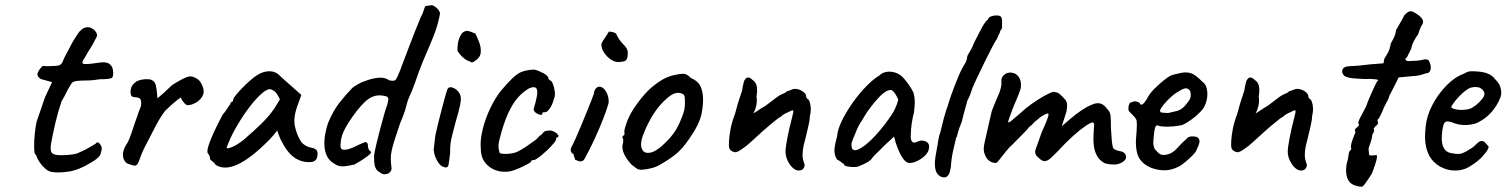

<svg xmlns="http://www.w3.org/2000/svg" viewBox="-20 -661 5759 734"><path d="M176 -4Q165 -6 153 -16.5Q141 -27 132 -40Q123 -53 120 -63Q120 -65 117.5 -68Q115 -71 115 -71Q111 -74 110.5 -97.5Q110 -121 113 -150Q116 -179 120 -196Q125 -212 135 -239.5Q145 -267 152 -289L179 -347L139 -358Q132 -360 127.5 -366Q123 -372 123 -376Q123 -384 132 -396.5Q141 -409 145 -409Q150 -408 163.5 -408Q177 -408 190 -409Q203 -410 206 -411Q210 -413 214 -416.5Q218 -420 220 -427Q225 -438 229 -446.5Q233 -455 240 -467Q247 -480 251.5 -489Q256 -498 266 -514Q271 -521 277 -531Q283 -541 292 -548Q301 -556 314 -557Q327 -558 342 -545Q350 -535 351 -528.5Q352 -522 343 -508Q335 -491 324.5 -475Q314 -459 305 -442Q289 -420 299 -417Q309 -414 355 -421Q384 -426 397 -417.5Q410 -409 412 -392Q415 -368 407 -363Q399 -358 361 -358Q337 -354 320 -353.5Q303 -353 295 -353Q282 -352 278 -352Q274 -352 266 -350Q258 -348 254.5 -343.5Q251 -339 247 -331Q243 -327 235 -310Q227 -293 215 -273Q201 -231 191.5 -190.5Q182 -150 175 -111Q172 -88 176.5 -79Q181 -70 202 -68Q213 -67 236.5 -68.5Q260 -70 274 -74Q285 -79 297 -84.5Q309 -90 319 -96Q328 -101 337 -106.5Q346 -112 346 -112Q351 -120 358 -114.5Q365 -109 369 -97Q369 -85 364 -71Q359 -57 327 -39Q282 -11 242 -5Q202 1 176 -4Z M498 -28Q495 -27 487.5 -29Q480 -31 472 -34Q464 -37 462 -39Q458 -43 453.5 -51.5Q449 -60 450.5 -76.5Q452 -93 469 -118Q474 -128 481 -148Q488 -168 495.5 -190.5Q503 -213 509.5 -231Q516 -249 519 -256Q521 -273 517.5 -280.5Q514 -288 500 -289Q490 -289 484.5 -292.5Q479 -296 479 -314Q481 -328 486.5 -335.5Q492 -343 502 -350Q512 -355 524.5 -357Q537 -359 548.5 -358Q560 -357 566 -351Q573 -347 576 -333.5Q579 -320 580 -306Q581 -292 582 -285Q592 -293 608 -307.5Q624 -322 637 -335Q653 -346 675 -357.5Q697 -369 707 -369Q718 -369 730.5 -361.5Q743 -354 747 -346Q757 -329 758.5 -314.5Q760 -300 749 -286Q739 -273 723 -265.5Q707 -258 696 -259Q690 -260 681.5 -270.5Q673 -281 672 -287Q672 -290 661 -281.5Q650 -273 636 -260.5Q622 -248 612 -238Q595 -217 576 -181Q557 -145 531 -94Q519 -69 513 -50Q507 -31 498 -28Z M804 -31Q800 -39 791.5 -44.5Q783 -50 783 -54Q783 -58 781 -64Q779 -70 775 -74Q770 -80 776.5 -102Q783 -124 798 -156.5Q813 -189 832 -224Q840 -232 848 -245Q856 -258 860 -262Q860 -266 863 -269.5Q866 -273 870 -273L872 -282Q873 -287 883 -299Q893 -311 907 -325.5Q921 -340 936.5 -353.5Q952 -367 962 -373Q983 -387 1005.5 -388.5Q1028 -390 1044 -377Q1047 -374 1055 -366.5Q1063 -359 1074 -349.5Q1085 -340 1095 -331L1132 -298L1114 -248Q1101 -208 1107.5 -178Q1114 -148 1127 -126Q1132 -115 1145 -106.5Q1158 -98 1172 -96Q1180 -95 1187 -90Q1194 -85 1194 -74Q1194 -59 1188.5 -51.5Q1183 -44 1173 -42Q1140 -38 1111 -55Q1082 -72 1058 -118Q1054 -124 1047.5 -140.5Q1041 -157 1040 -162Q1036 -157 1026.5 -145.5Q1017 -134 1011 -128Q940 -56 889 -32.5Q838 -9 804 -31ZM846 -96Q848 -91 867.5 -99Q887 -107 912 -127Q946 -156 976.5 -185.5Q1007 -215 1028 -245L1050 -281Q1040 -304 1029.5 -312Q1019 -320 1011 -320Q998 -320 975 -298.5Q952 -277 925 -240Q898 -203 872 -155Q861 -134 853.5 -115Q846 -96 846 -96Z M1465 2Q1454 6 1446.5 5Q1439 4 1422 -9Q1414 -20 1412 -30.5Q1410 -41 1410 -66Q1412 -81 1418.5 -109Q1425 -137 1433.5 -168.5Q1442 -200 1449 -225Q1456 -250 1460 -259Q1467 -283 1463 -288.5Q1459 -294 1439 -296Q1405 -300 1375 -271.5Q1345 -243 1313 -193Q1289 -156 1284.5 -130.5Q1280 -105 1283 -95Q1286 -89 1295 -88.5Q1304 -88 1316 -92Q1328 -96 1338 -101Q1345 -105 1355.5 -109.5Q1366 -114 1376 -118Q1382 -118 1384.5 -113.5Q1387 -109 1387 -99Q1387 -95 1390 -89.5Q1393 -84 1398 -81Q1402 -77 1384.5 -63.5Q1367 -50 1335 -32Q1305 -25 1288 -25Q1271 -25 1254 -38Q1226 -55 1221 -96Q1216 -137 1235 -193Q1254 -238 1277.5 -268Q1301 -298 1327 -325Q1331 -329 1347.5 -338.5Q1364 -348 1386 -355Q1411 -363 1431.5 -364Q1452 -365 1468 -354Q1486 -350 1491.5 -355Q1497 -360 1508 -388Q1527 -438 1546.5 -489.5Q1566 -541 1588 -594Q1598 -613 1600.5 -623.5Q1603 -634 1607 -638L1629 -641Q1635 -642 1646.5 -633Q1658 -624 1662 -612Q1662 -603 1654 -572.5Q1646 -542 1628 -500Q1612 -463 1596.5 -425.5Q1581 -388 1567 -346Q1556 -315 1547 -296Q1538 -277 1535 -263Q1529 -237 1520.5 -216.5Q1512 -196 1509 -188Q1496 -150 1488.5 -126Q1481 -102 1477.5 -86Q1474 -70 1474 -54Q1474 -38 1477 -17Q1477 -13 1474.5 -8Q1472 -3 1465 2Z M1684 -21Q1666 -22 1653 -43.5Q1640 -65 1638 -88Q1639 -96 1640.5 -111Q1642 -126 1644 -142Q1648 -161 1655 -189.5Q1662 -218 1669.5 -246.5Q1677 -275 1683 -296Q1689 -317 1691 -321Q1696 -331 1710.5 -326Q1725 -321 1734 -308Q1740 -300 1741.5 -289Q1743 -278 1738.5 -257Q1734 -236 1722 -195Q1711 -155 1705.5 -130.5Q1700 -106 1701 -79Q1697 -41 1694.5 -30.5Q1692 -20 1684 -21ZM1791 -425Q1787 -422 1783.5 -422.5Q1780 -423 1772 -428Q1765 -429 1754.5 -437.5Q1744 -446 1736.5 -455.5Q1729 -465 1729 -467Q1728 -477 1730.5 -494.5Q1733 -512 1741.5 -527Q1750 -542 1765 -543Q1769 -543 1775.5 -541Q1782 -539 1797 -533Q1805 -518 1812.5 -497.5Q1820 -477 1817.5 -458Q1815 -439 1791 -425Z M1930 -6Q1901 -1 1875.5 -10Q1850 -19 1834 -40Q1818 -61 1818 -93Q1815 -123 1824.5 -163.5Q1834 -204 1853 -244.5Q1872 -285 1895 -314Q1915 -338 1935 -358Q1955 -378 1971 -385Q1985 -391 2000 -393Q2015 -395 2023 -395Q2039 -391 2058 -381Q2077 -371 2077 -359Q2077 -359 2079.5 -356.5Q2082 -354 2082 -354Q2088 -354 2093.5 -340.5Q2099 -327 2101 -310Q2103 -293 2097 -282Q2093 -263 2082.5 -247.5Q2072 -232 2064 -232Q2060 -232 2056.5 -231.5Q2053 -231 2053 -226Q2053 -221 2046 -222Q2039 -223 2031 -228Q2023 -233 2020 -241Q2020 -246 2023.5 -256.5Q2027 -267 2031 -286Q2037 -314 2030.5 -323Q2024 -332 2004 -324Q1979 -310 1959 -287Q1939 -264 1922 -226.5Q1905 -189 1890 -130Q1884 -107 1886.5 -91.5Q1889 -76 1892 -75Q1906 -71 1927.5 -73.5Q1949 -76 1960 -82Q1976 -90 1993.5 -102Q2011 -114 2026 -125Q2031 -128 2037 -135.5Q2043 -143 2051 -147Q2059 -159 2067 -160.5Q2075 -162 2087 -162Q2095 -160 2103 -155Q2111 -150 2114 -144.5Q2117 -139 2111 -136Q2107 -136 2106.5 -133.5Q2106 -131 2106 -131Q2108 -127 2097.5 -114Q2087 -101 2071 -86Q2055 -71 2040.5 -60Q2026 -49 2020 -49Q2010 -49 2010 -43Q2010 -41 1995.5 -33Q1981 -25 1962.5 -17Q1944 -9 1930 -6Z M2198 -44Q2194 -44 2186 -47.5Q2178 -51 2178 -51Q2178 -55 2175.5 -61Q2173 -67 2173 -71Q2166 -75 2163 -81Q2160 -87 2164 -98Q2170 -108 2180 -130.5Q2190 -153 2201.5 -180.5Q2213 -208 2223.5 -234Q2234 -260 2241.5 -279Q2249 -298 2250 -302Q2250 -306 2252.5 -313.5Q2255 -321 2261 -326Q2271 -333 2281.5 -327Q2292 -321 2299.5 -306Q2307 -291 2307 -272Q2307 -265 2297 -236.5Q2287 -208 2270.5 -169Q2254 -130 2234 -90Q2219 -61 2214 -52.5Q2209 -44 2198 -44ZM2341 -424Q2329 -424 2314.5 -434Q2300 -444 2289.5 -459.5Q2279 -475 2279 -491Q2279 -496 2286 -506.5Q2293 -517 2300 -527.5Q2307 -538 2307 -540Q2315 -540 2321.5 -538.5Q2328 -537 2335 -533Q2346 -508 2363 -491.5Q2380 -475 2380 -460Q2380 -438 2373.5 -431Q2367 -424 2341 -424Z M2434 -12Q2421 -12 2413.5 -17Q2406 -22 2395 -31Q2376 -51 2366.5 -71Q2357 -91 2360 -108Q2363 -116 2362.5 -123.5Q2362 -131 2362 -131Q2357 -136 2359 -137.5Q2361 -139 2363 -143Q2369 -143 2367 -154Q2365 -162 2374.5 -189Q2384 -216 2399 -240Q2405 -250 2417 -266.5Q2429 -283 2443.5 -299.5Q2458 -316 2470 -326Q2495 -347 2515 -358Q2535 -369 2557 -374Q2579 -379 2592.5 -379Q2606 -379 2621 -363Q2644 -353 2654 -338Q2664 -323 2667 -296Q2670 -266 2662 -226Q2654 -186 2614 -129Q2589 -93 2567 -74.5Q2545 -56 2516 -39Q2495 -25 2476 -19.5Q2457 -14 2434 -12ZM2532 -124Q2555 -148 2568 -171.5Q2581 -195 2593 -230Q2597 -240 2598 -255.5Q2599 -271 2598 -285Q2597 -299 2591 -301Q2580 -308 2565.5 -305.5Q2551 -303 2533 -288Q2502 -262 2478.5 -225.5Q2455 -189 2437 -141Q2426 -109 2434.5 -90.5Q2443 -72 2468.5 -78Q2494 -84 2532 -124Z M3034 -9Q3022 -9 3010.5 -19.5Q2999 -30 2991 -47Q2983 -64 2983 -82Q2983 -97 2990 -133.5Q2997 -170 3008 -212Q3014 -234 3012.5 -238Q3011 -242 2995 -233Q2985 -229 2977.5 -224.5Q2970 -220 2964 -214Q2958 -212 2947 -202.5Q2936 -193 2923 -183Q2913 -175 2898.5 -162Q2884 -149 2870 -136Q2856 -123 2848 -116Q2843 -111 2833.5 -103.5Q2824 -96 2813.5 -89Q2803 -82 2794 -79Q2784 -79 2776 -84.5Q2768 -90 2767 -99Q2766 -105 2767 -123.5Q2768 -142 2773 -168.5Q2778 -195 2790 -226Q2792 -232 2795.5 -246Q2799 -260 2805 -278.5Q2811 -297 2817 -315Q2818 -321 2819.5 -330Q2821 -339 2823.5 -347.5Q2826 -356 2830 -359Q2834 -366 2842 -364.5Q2850 -363 2856 -356Q2870 -347 2873 -331.5Q2876 -316 2872 -292Q2874 -282 2873 -270.5Q2872 -259 2869 -249Q2866 -239 2863 -233.5Q2860 -228 2860 -228Q2864 -229 2876 -237.5Q2888 -246 2907 -257Q2926 -271 2938 -280.5Q2950 -290 2958 -295Q2966 -300 2969 -301Q2974 -303 2978.5 -305Q2983 -307 2986 -310Q2989 -313 2990.5 -313Q2992 -313 2992 -313Q2993 -313 2998 -315Q3003 -317 3008 -319Q3017 -323 3029.5 -320Q3042 -317 3052 -309Q3062 -301 3062 -292Q3062 -288 3064 -286Q3066 -284 3067 -283Q3074 -281 3078 -260.5Q3082 -240 3076 -217Q3076 -202 3070 -177.5Q3064 -153 3059 -131Q3051 -104 3049 -85Q3047 -66 3049.5 -54Q3052 -42 3055 -35Q3058 -28 3052.5 -18.5Q3047 -9 3034 -9Z M3260 -24Q3252 -22 3239 -22.5Q3226 -23 3216.5 -25.5Q3207 -28 3207 -31Q3207 -36 3202 -36Q3202 -36 3195.5 -41.5Q3189 -47 3180 -51Q3171 -65 3170 -82Q3169 -99 3180 -139Q3182 -166 3199 -200.5Q3216 -235 3240.5 -269.5Q3265 -304 3292 -331.5Q3319 -359 3341 -372Q3355 -386 3376 -387Q3397 -388 3415 -378Q3425 -373 3436 -360.5Q3447 -348 3456.5 -334Q3466 -320 3472 -307Q3475 -296 3476 -287.5Q3477 -279 3477 -267Q3477 -255 3474 -231Q3469 -213 3465.5 -189.5Q3462 -166 3462 -147Q3460 -128 3466.5 -120Q3473 -112 3486 -119Q3498 -125 3510 -123Q3522 -121 3528 -113.5Q3534 -106 3531 -92Q3529 -79 3517 -67Q3505 -55 3488.5 -46.5Q3472 -38 3457 -38Q3446 -38 3436 -50Q3426 -62 3418 -80Q3410 -98 3404 -116L3398 -139L3357 -101Q3344 -87 3331.5 -75.5Q3319 -64 3316 -59Q3311 -50 3297 -41.5Q3283 -33 3260 -24ZM3271 -95Q3288 -105 3307 -123Q3326 -141 3344 -162.5Q3362 -184 3376 -204Q3393 -227 3401.5 -245Q3410 -263 3414 -280Q3410 -291 3401.5 -303.5Q3393 -316 3386 -317Q3367 -317 3344 -293Q3321 -269 3298 -237Q3294 -232 3287.5 -221Q3281 -210 3275 -200.5Q3269 -191 3267 -188Q3264 -184 3256.5 -167Q3249 -150 3242 -132.5Q3235 -115 3235 -109Q3235 -103 3236.5 -96Q3238 -89 3246 -87Q3254 -85 3271 -95Z M3581 16Q3568 11 3561.5 0.5Q3555 -10 3554 -30Q3553 -42 3556.5 -64Q3560 -86 3565 -112Q3565 -114 3565.5 -116.5Q3566 -119 3566 -120Q3567 -124 3568.5 -132Q3570 -140 3571 -145Q3572 -150 3572 -145L3579 -172Q3583 -190 3588 -208.5Q3593 -227 3597.5 -240.5Q3602 -254 3603 -256Q3603 -256 3606.5 -267.5Q3610 -279 3614 -291Q3631 -339 3645 -371.5Q3659 -404 3670 -419Q3671 -422 3673 -426.5Q3675 -431 3676 -434Q3677 -443 3678.5 -447.5Q3680 -452 3683 -456Q3685 -460 3689 -466.5Q3693 -473 3698 -483L3702 -494Q3708 -507 3717 -523.5Q3726 -540 3730 -548Q3734 -557 3742 -569.5Q3750 -582 3757 -586L3756 -587Q3761 -596 3770.5 -599Q3780 -602 3789 -602Q3803 -602 3807 -596.5Q3811 -591 3811 -577Q3811 -562 3810.5 -555.5Q3810 -549 3802 -541H3803Q3805 -543 3802 -536Q3799 -529 3797 -526Q3795 -521 3792.5 -515Q3790 -509 3787 -506Q3784 -502 3772 -479Q3760 -456 3745 -425.5Q3730 -395 3716.5 -366.5Q3703 -338 3697 -323L3692 -308Q3690 -304 3690 -302Q3687 -295 3684 -288Q3681 -281 3678 -276L3662 -217L3657 -196L3648 -173L3642 -154Q3640 -148 3639 -142.5Q3638 -137 3635 -134Q3635 -133 3634.5 -131.5Q3634 -130 3634 -129Q3630 -113 3623.5 -84Q3617 -55 3615 -22Q3615 -21 3614.5 -20Q3614 -19 3614 -18Q3611 3 3603 11.5Q3595 20 3581 16Z M4206 -36Q4200 -38 4188.5 -47Q4177 -56 4168.5 -76.5Q4160 -97 4160 -132Q4161 -162 4162.5 -177.5Q4164 -193 4157 -193Q4150 -193 4130 -179.5Q4110 -166 4082.5 -141.5Q4055 -117 4024 -83Q4013 -73 4002 -61.5Q3991 -50 3980 -46Q3969 -42 3957 -52L3947 -61Q3941 -66 3938.5 -73Q3936 -80 3938 -87L3963 -157Q3978 -190 3983.5 -205Q3989 -220 3988.5 -224Q3988 -228 3985 -227Q3977 -226 3963 -217Q3949 -208 3944 -201Q3940 -201 3932.5 -192Q3925 -183 3915 -176Q3908 -166 3889.5 -148Q3871 -130 3852 -110Q3839 -99 3825 -81.5Q3811 -64 3801 -51Q3791 -38 3788 -38Q3773 -38 3761.5 -46.5Q3750 -55 3745 -71Q3737 -86 3744 -116Q3751 -146 3763 -200Q3767 -215 3768.5 -223.5Q3770 -232 3773 -240.5Q3776 -249 3782.5 -264.5Q3789 -280 3801 -308Q3807 -325 3808 -335.5Q3809 -346 3808 -352Q3808 -363 3815 -371Q3822 -379 3831.5 -382Q3841 -385 3848 -383Q3864 -381 3873 -369Q3882 -357 3883 -341Q3884 -328 3880.5 -318Q3877 -308 3874 -300L3863 -273Q3856 -258 3849.5 -240.5Q3843 -223 3838.5 -210Q3834 -197 3834 -194Q3835 -191 3842 -196Q3849 -201 3859 -210Q3869 -219 3879 -227Q3899 -246 3923.5 -263.5Q3948 -281 3970.5 -293.5Q3993 -306 4006 -310Q4023 -309 4032.5 -300.5Q4042 -292 4054 -278Q4060 -268 4059.5 -256.5Q4059 -245 4057 -235Q4056 -231 4051.5 -217Q4047 -203 4043 -190.5Q4039 -178 4039 -178Q4039 -178 4049 -187Q4059 -196 4071.5 -206.5Q4084 -217 4092 -223Q4135 -256 4164 -264.5Q4193 -273 4212 -245Q4224 -234 4225.5 -219Q4227 -204 4227 -172Q4228 -159 4229 -141.5Q4230 -124 4232 -110.5Q4234 -97 4236 -94Q4239 -90 4247.5 -87Q4256 -84 4267 -82Q4282 -78 4284.5 -64.5Q4287 -51 4271 -41Q4256 -32 4238.5 -32Q4221 -32 4206 -36Z M4382 -19Q4343 -35 4330.5 -66Q4318 -97 4325 -157Q4327 -188 4325.5 -198Q4324 -208 4313 -218Q4310 -222 4301.5 -230Q4293 -238 4294 -243Q4293 -250 4295.5 -259Q4298 -268 4302 -269Q4307 -270 4312.5 -272.5Q4318 -275 4322 -273Q4326 -273 4332 -270.5Q4338 -268 4338 -264Q4342 -257 4351 -265Q4360 -273 4370 -293Q4380 -309 4396 -324.5Q4412 -340 4428 -353Q4444 -366 4455 -372Q4460 -374 4471.5 -377Q4483 -380 4496 -382.5Q4509 -385 4517 -384Q4535 -383 4550 -372Q4565 -361 4576 -349Q4589 -340 4593 -324Q4597 -308 4595 -290Q4593 -272 4586 -258Q4583 -248 4568 -232.5Q4553 -217 4533.5 -203Q4514 -189 4499 -183Q4486 -180 4466.5 -178Q4447 -176 4430 -177Q4413 -178 4407 -181Q4400 -185 4396 -173Q4392 -161 4390 -133Q4388 -114 4390 -105Q4392 -96 4394 -92Q4401 -83 4411.5 -74Q4422 -65 4444 -71Q4463 -75 4481.5 -96Q4500 -117 4516 -130Q4520 -137 4531 -139Q4542 -141 4556 -137Q4567 -130 4565.5 -118.5Q4564 -107 4553 -85Q4550 -78 4538.5 -66.5Q4527 -55 4513.5 -43.5Q4500 -32 4490 -26Q4460 -10 4433 -10Q4406 -10 4382 -19ZM4446 -229Q4466 -234 4478 -236.5Q4490 -239 4501.5 -248.5Q4513 -258 4529 -282Q4533 -293 4532 -303Q4531 -313 4528 -316Q4519 -326 4507.5 -322.5Q4496 -319 4485 -311Q4478 -308 4465 -297.5Q4452 -287 4439.5 -273.5Q4427 -260 4419.5 -248.5Q4412 -237 4416 -235Q4414 -231 4427.5 -230Q4441 -229 4446 -229Z M4954 -9Q4942 -9 4930.5 -19.5Q4919 -30 4911 -47Q4903 -64 4903 -82Q4903 -97 4910 -133.5Q4917 -170 4928 -212Q4934 -234 4932.5 -238Q4931 -242 4915 -233Q4905 -229 4897.5 -224.5Q4890 -220 4884 -214Q4878 -212 4867 -202.5Q4856 -193 4843 -183Q4833 -175 4818.5 -162Q4804 -149 4790 -136Q4776 -123 4768 -116Q4763 -111 4753.5 -103.5Q4744 -96 4733.5 -89Q4723 -82 4714 -79Q4704 -79 4696 -84.5Q4688 -90 4687 -99Q4686 -105 4687 -123.5Q4688 -142 4693 -168.5Q4698 -195 4710 -226Q4712 -232 4715.5 -246Q4719 -260 4725 -278.5Q4731 -297 4737 -315Q4738 -321 4739.5 -330Q4741 -339 4743.5 -347.5Q4746 -356 4750 -359Q4754 -366 4762 -364.5Q4770 -363 4776 -356Q4790 -347 4793 -331.5Q4796 -316 4792 -292Q4794 -282 4793 -270.5Q4792 -259 4789 -249Q4786 -239 4783 -233.5Q4780 -228 4780 -228Q4784 -229 4796 -237.5Q4808 -246 4827 -257Q4846 -271 4858 -280.5Q4870 -290 4878 -295Q4886 -300 4889 -301Q4894 -303 4898.5 -305Q4903 -307 4906 -310Q4909 -313 4910.5 -313Q4912 -313 4912 -313Q4913 -313 4918 -315Q4923 -317 4928 -319Q4937 -323 4949.5 -320Q4962 -317 4972 -309Q4982 -301 4982 -292Q4982 -288 4984 -286Q4986 -284 4987 -283Q4994 -281 4998 -260.5Q5002 -240 4996 -217Q4996 -202 4990 -177.5Q4984 -153 4979 -131Q4971 -104 4969 -85Q4967 -66 4969.5 -54Q4972 -42 4975 -35Q4978 -28 4972.5 -18.5Q4967 -9 4954 -9Z M5185 53Q5147 50 5134.5 28Q5122 6 5128 -34Q5134 -53 5135.5 -68.5Q5137 -84 5144 -88Q5144 -88 5145.5 -91Q5147 -94 5144 -97Q5144 -110 5153 -133Q5155 -139 5158.5 -147.5Q5162 -156 5162 -156Q5157 -164 5162 -169Q5167 -174 5172.5 -178.5Q5178 -183 5173 -189Q5171 -193 5178 -207.5Q5185 -222 5194 -238Q5203 -254 5206 -263Q5206 -265 5211 -277Q5216 -289 5223 -305Q5230 -321 5236.5 -334Q5243 -347 5245 -351Q5255 -356 5237 -358Q5219 -360 5199 -359Q5168 -360 5149.5 -362Q5131 -364 5119 -371Q5107 -385 5112.5 -396Q5118 -407 5138 -408Q5151 -409 5158.5 -409Q5166 -409 5178.5 -410.5Q5191 -412 5218 -415L5269 -419L5272 -436Q5280 -449 5284.5 -457Q5289 -465 5292 -474Q5295 -483 5297 -495Q5297 -495 5306 -511.5Q5315 -528 5317 -546Q5329 -566 5338 -582.5Q5347 -599 5349 -603Q5362 -617 5370.5 -618Q5379 -619 5394 -609Q5403 -604 5410.5 -596.5Q5418 -589 5420 -580.5Q5422 -572 5413 -561Q5411 -557 5407 -546.5Q5403 -536 5401 -529Q5395 -522 5386.5 -506.5Q5378 -491 5375 -475Q5367 -458 5361.5 -447.5Q5356 -437 5352 -437Q5354 -427 5364 -427.5Q5374 -428 5397 -429Q5416 -431 5423.5 -433.5Q5431 -436 5441 -431Q5446 -424 5448.5 -413.5Q5451 -403 5448.5 -394Q5446 -385 5439 -382Q5434 -382 5418.5 -376.5Q5403 -371 5380 -370L5327 -365L5310 -331Q5303 -318 5298 -307.5Q5293 -297 5291 -295Q5291 -289 5284.5 -277Q5278 -265 5271 -251Q5265 -234 5257.5 -220Q5250 -206 5250 -206Q5246 -206 5246 -200Q5251 -188 5243 -182Q5238 -179 5234.5 -173.5Q5231 -168 5231 -168Q5235 -164 5232.5 -158Q5230 -152 5226 -145Q5226 -137 5221.5 -122Q5217 -107 5212 -94Q5213 -76 5214 -71Q5215 -66 5219 -67Q5224 -66 5229.5 -67Q5235 -68 5239 -68Q5254 -74 5225 2Q5209 27 5199.5 40Q5190 53 5185 53Z M5607 -30Q5583 -12 5553.5 -9.5Q5524 -7 5497 -18.5Q5470 -30 5452 -53Q5438 -72 5431.5 -100.5Q5425 -129 5430 -176Q5434 -218 5456 -260Q5478 -302 5510 -334.5Q5542 -367 5576 -379Q5590 -388 5602 -388.5Q5614 -389 5637 -387Q5660 -384 5673.5 -377Q5687 -370 5694 -360Q5710 -345 5715 -330Q5720 -315 5719 -301Q5715 -276 5690 -242.5Q5665 -209 5624 -190Q5604 -183 5579 -183Q5554 -183 5529 -194Q5508 -201 5501.5 -190.5Q5495 -180 5492 -144Q5490 -112 5499 -96Q5508 -80 5525 -76Q5546 -72 5557 -72.5Q5568 -73 5585 -82Q5598 -90 5603 -93Q5608 -96 5612.5 -99.5Q5617 -103 5625 -111Q5631 -117 5635.5 -119.5Q5640 -122 5645 -122Q5652 -122 5658 -115.5Q5664 -109 5668 -104Q5674 -101 5667 -88.5Q5660 -76 5644 -59.5Q5628 -43 5607 -30ZM5602 -246Q5611 -250 5623.5 -260Q5636 -270 5645.5 -282Q5655 -294 5655 -301Q5655 -314 5641.5 -323Q5628 -332 5603 -326Q5593 -323 5580 -312.5Q5567 -302 5555 -289Q5543 -276 5535.5 -265Q5528 -254 5528 -251Q5531 -246 5544.5 -243Q5558 -240 5574.5 -241Q5591 -242 5602 -246Z"/></svg>

Font: Caveat Medium
Style: Regular
Weight: 500
Designer: Pablo Impallari
Foundry: Pablo Impallari
Version: Version 2.000